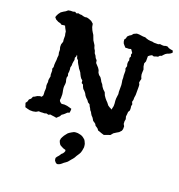

<svg xmlns="http://www.w3.org/2000/svg" viewBox="-171 -855 1195 1285"><g transform="rotate(20 426.0 -212.5)"><path d="M583 -714H599L629 -710H644L656 -705L670 -701L686 -699H698L711 -696H741L753 -701L768 -699H781L794 -703H806L817 -696L832 -692L847 -690L852 -677L843 -668L832 -662L819 -657L808 -650L799 -641L790 -631L778 -627L769 -617L759 -615L742 -609L728 -613L715 -606L704 -597V-560L697 -544L700 -523L707 -503L706 -482V-468L709 -454L715 -439L711 -424L709 -411L715 -399L716 -386V-325L713 -305V-289L709 -274L716 -259L713 -245L715 -231V-215L707 -201L706 -185L704 -168L709 -150L706 -134L707 -116L715 -102V-82L711 -69L697 -54L680 -44L663 -33L649 -16L629 -9L607 -1L587 -7L574 -12L561 -16L554 -26L545 -33L534 -40L528 -51L519 -58L508 -65L501 -77L495 -86L486 -95L479 -106L474 -116L465 -126L460 -137L453 -148L447 -161L433 -170L424 -183L412 -194L402 -206L394 -221L384 -233L373 -243L366 -256L361 -270L349 -277L347 -295L336 -304L329 -314L322 -327L316 -340L308 -351L299 -362L292 -375L285 -386L278 -399L274 -411L263 -422L259 -438L253 -443L255 -434L248 -420L251 -406L248 -392L246 -378V-364L242 -349L244 -335V-320L242 -305L246 -291L242 -276L244 -261L248 -247V-233L246 -217V-205L248 -190L251 -175L253 -161V-134L251 -120L257 -109L270 -100L290 -102L310 -100L329 -95L343 -91V-79L341 -63L327 -58L318 -49L308 -40L295 -31L288 -18L278 -9L269 0L253 -3L237 -5L224 -7L212 -1L198 -5L184 -1H171L158 0L144 -1L127 9L107 13H85L67 9L50 4L46 -9L41 -24L50 -36L55 -53L67 -63L74 -79L85 -84L99 -93L117 -99H129L136 -111V-124L135 -139L136 -152V-166L133 -179V-192L135 -206L133 -219L135 -233L138 -247L135 -259V-287L131 -300L136 -313L135 -329L136 -346L138 -364V-380L140 -399L136 -417V-436L131 -454V-473L138 -494L136 -510V-537L133 -549L131 -565L120 -585L113 -600L101 -599L89 -597L78 -604L62 -608L43 -618L32 -631L36 -643L43 -657L55 -673L71 -684L85 -692L98 -703L115 -706H131L145 -710L156 -703L170 -708L180 -705H193L206 -701L219 -699L232 -701L248 -697L267 -689L283 -675L287 -653L295 -634L303 -620L312 -606L318 -590L325 -572L343 -544L349 -525L358 -510L363 -494L373 -481L380 -466L391 -454L394 -436L405 -424L417 -411L426 -397L431 -380L440 -367L453 -357L462 -344L470 -329L481 -316L488 -302L499 -287L515 -272L523 -252L534 -236L545 -223L554 -214L568 -196L582 -187L594 -181L598 -178L599 -187L603 -205V-223L601 -243V-259L603 -276L605 -291L603 -307V-355L601 -371L598 -388V-404L596 -422V-454L591 -470L596 -487L592 -501V-516L596 -528L592 -544L598 -556L594 -569L598 -581L589 -595L582 -604L568 -600H555L543 -599L532 -611L523 -622L519 -633L517 -648L525 -659L528 -673L539 -684L552 -692L563 -705ZM413 49 425 47H440L460 51L471 55L479 60L487 66L495 73L500 81L508 99L510 111L511 122L509 135L507 147L503 161L498 171L491 182L483 194L476 207L468 218L460 227L442 249L432 257L419 266L409 275L398 283L386 288L378 289L368 283L359 272L357 264L356 254L362 244L371 234L377 226L383 216L392 208L398 199L402 189L400 181L383 176L369 169L357 162L349 150L343 136L345 120L351 107L358 95L368 82L376 72L385 65L398 57Z"/></g></svg>

Font: Tagesschrift
Style: Regular
Weight: 400
Designer: Yanone
Version: Version 2.000; ttfautohint (v1.8.4.7-5d5b)